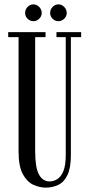

<svg xmlns="http://www.w3.org/2000/svg" viewBox="-20 -847 410 879"><path d="M189.5 12Q161.5 12 132.8 -1Q104 -14 84.5 -49.8Q65 -85.5 65 -154V-677H17.5V-700H188.5V-677H141V-154.5Q141 -81 158 -48.8Q175 -16.5 207 -16.5Q225 -16.5 242 -26.8Q259 -37 270 -63.2Q281 -89.5 281 -138.5V-677H238.5V-700H351.5V-677H304.5V-137.5Q304.5 -78.5 289 -46Q273.5 -13.5 247.2 -0.8Q221 12 189.5 12ZM247.5 -750Q232 -750 220.8 -761.2Q209.5 -772.5 209.5 -787.5Q209.5 -803.5 220.8 -815.2Q232 -827 247.5 -827Q262.5 -827 274 -815.2Q285.5 -803.5 285.5 -787.5Q285.5 -772.5 274 -761.2Q262.5 -750 247.5 -750ZM132.5 -750Q117.5 -750 106.2 -761.2Q95 -772.5 95 -787.5Q95 -803.5 106.2 -815.2Q117.5 -827 132.5 -827Q148 -827 159.5 -815.2Q171 -803.5 171 -787.5Q171 -772.5 159.5 -761.2Q148 -750 132.5 -750Z"/></svg>

Font: Imbue 50pt
Style: Regular
Weight: 400
Designer: Tyler Finck
Foundry: Etcetera Type Company
Version: Version 1.102; ttfautohint (v1.8.3)